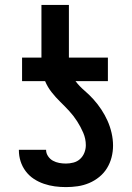

<svg xmlns="http://www.w3.org/2000/svg" viewBox="-20 -755 540 783"><path d="M249 8Q226 8 203.5 5Q181 2 159 -5.5Q137 -13 118 -25.5Q99 -38 85 -56.5Q71 -75 64 -97Q57 -119 57 -142V-144H168V-143Q168 -130 176 -118Q184 -106 196 -99.5Q208 -93 221.5 -90.5Q235 -88 249 -88Q264 -88 279.5 -92Q295 -96 306.5 -106.5Q318 -117 324 -132Q330 -147 330 -163Q330 -189 319.5 -213.5Q309 -238 294.5 -260.5Q280 -283 262.5 -302Q245 -321 226 -339.5Q207 -358 190.5 -379Q174 -400 164 -424H70V-520H149V-735H261V-520H420V-424H288Q304 -403 324 -386Q344 -369 361.5 -349.5Q379 -330 393.5 -308Q408 -286 418.5 -262.5Q429 -239 435 -213Q441 -187 441 -161Q441 -137 435 -113.5Q429 -90 416.5 -69.5Q404 -49 385 -33.5Q366 -18 343.5 -8.5Q321 1 297 4.5Q273 8 249 8Z"/></svg>

Font: Iosevka Term
Style: Bold
Weight: 700
Monospace: yes
Designer: Belleve Invis
Foundry: Belleve Invis
Version: Version 30.0.1